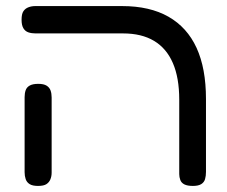

<svg xmlns="http://www.w3.org/2000/svg" viewBox="-20 -602 746 632"><path d="M615 10Q597 10 587 5Q577 0 573.5 -9.5Q570 -19 570 -29V-274Q570 -346 549 -394.5Q528 -443 487 -467.5Q446 -492 385 -492H97Q84 -492 73.5 -495.5Q63 -499 57 -509Q51 -519 51 -537Q51 -556 57 -565Q63 -574 73.5 -578Q84 -582 96 -582H382Q473 -582 534.5 -547Q596 -512 627 -444.5Q658 -377 658 -276V-36Q658 -23 655 -12.5Q652 -2 642.5 4Q633 10 615 10ZM105 10Q87 10 77.5 4Q68 -2 64.5 -12.5Q61 -23 61 -35V-282Q61 -295 64.5 -305Q68 -315 78 -320.5Q88 -326 106 -326Q124 -326 133.5 -320Q143 -314 146.5 -304Q150 -294 150 -281V-34Q150 -22 146 -12Q142 -2 133 4Q124 10 105 10Z"/></svg>

Font: Fredoka SemiExpanded
Style: Regular
Weight: 400
Width: 6
Designer: Ben Nathan
Foundry: Milena B. Brandão, Ben Nathan
Version: Version 2.001